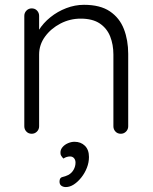

<svg xmlns="http://www.w3.org/2000/svg" viewBox="-20 -542 618 778"><path d="M320.2 -522.5Q386 -522.5 425.2 -496Q464.5 -469.5 482 -424.4Q499.5 -379.2 499.5 -323.8V-30.2Q499.5 -17.8 490.8 -8.9Q482 0 469.5 0Q456.2 0 447.9 -8.9Q439.5 -17.8 439.5 -30.2V-320.8Q439.5 -361.2 426.5 -394.1Q413.5 -427 384.4 -446.8Q355.2 -466.5 306.8 -466.5Q263.8 -466.5 225.4 -446.8Q187 -427 162.8 -394.1Q138.5 -361.2 138.5 -320.8V-30.2Q138.5 -17.8 129.8 -8.9Q121 0 108.5 0Q95.2 0 86.9 -8.9Q78.5 -17.8 78.5 -30.2V-477.8Q78.5 -490.2 87.2 -499.1Q96 -508 108.5 -508Q121.8 -508 130.1 -499.1Q138.5 -490.2 138.5 -477.8V-393.5L116 -358.2Q118.2 -389.5 136.8 -419.1Q155.2 -448.8 184.2 -472.1Q213.2 -495.5 248.6 -509Q284 -522.5 320.2 -522.5ZM340.5 94.2Q340.5 116.2 332.1 137.8Q323.8 159.2 309.5 177.2Q295.2 195.2 279.1 205.6Q263 216 246.8 216Q236.5 216 228.9 210.8Q221.2 205.5 221.2 194Q221.2 177.8 232.8 175.4Q244.2 173 257.2 166.8Q271 159 278.5 145.4Q286 131.8 286 117Q286 106 280 99Q274 92 263.8 92Q257 92 249.8 94.2Q242.5 96.5 237.2 100.5Q231.8 95.5 228 89.1Q224.2 82.8 225 74Q225.8 62.5 234.4 53Q243 43.5 256.1 38Q269.2 32.5 281.8 32.5Q307.5 32.5 324 48.6Q340.5 64.8 340.5 94.2Z"/></svg>

Font: Quicksand Variable Light
Style: Regular
Weight: 300
Designer: Andrew Paglinawan
Foundry: Andrew Paglinawan
Version: Version 3.004